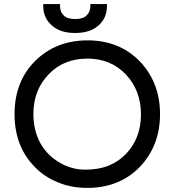

<svg xmlns="http://www.w3.org/2000/svg" viewBox="-20 -907 835 937"><path d="M406 10Q328 10 263 -17Q196 -44 150 -92Q51 -192 51 -350Q51 -508 150 -608Q252 -710 407 -710Q562 -710 662 -608Q761 -504 761 -350Q761 -196 662 -92Q562 10 406 10ZM176 -210Q210 -149 270 -114Q329 -79 396 -79Q462 -79 511 -99Q559 -119 594 -155Q668 -232 668 -349Q668 -465 594 -544Q520 -621 407 -621Q291 -621 218 -545Q143 -468 143 -350Q143 -272 176 -210ZM461 -783Q420 -746 347 -746Q273 -746 233 -783Q191 -819 191 -878V-881V-887H273V-881V-878Q273 -848 291 -832Q308 -814 347 -814Q385 -814 403 -832Q421 -850 421 -878V-881V-887H502V-881V-878Q502 -819 461 -783Z"/></svg>

Font: Rilu
Style: Bold
Weight: 500
Designer: Alí Sinisterra
Foundry: Alí Sinisterra
Version: ""